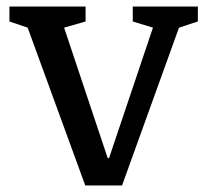

<svg xmlns="http://www.w3.org/2000/svg" viewBox="-20 -560 637 590"><path d="M355 10H242L65 -475L9 -494V-540H243V-494L177 -475L311 -74H315L450 -475L388 -494V-540H588V-494L530 -475Z"/></svg>

Font: Domine Medium
Style: Regular
Weight: 500
Designer: Pablo Impallari, Rodrigo Fuenzalida, Brenda Gallo
Foundry: Pablo Impallari, Rodrigo Fuenzalida, Brenda Gallo
Version: Version 2.000